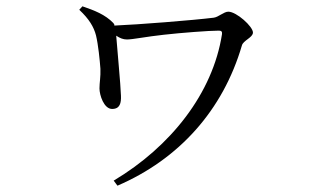

<svg xmlns="http://www.w3.org/2000/svg" viewBox="-20 -537 1040 608"><path d="M241 -517 231 -506C262 -477 277 -452 284 -425C291 -396 296 -347 298 -319C299 -293 295 -276 295 -257C295 -236 309 -192 335 -192C360 -192 364 -211 363 -234C362 -270 351 -382 348 -424C360 -416 370 -412 382 -412C401 -412 443 -421 499 -427C552 -433 642 -440 673 -440C681 -440 684 -437 683 -429C654 -242 521 -73 340 35L352 51C547 -33 686 -188 746 -393C750 -409 781 -418 781 -434C781 -453 729 -500 703 -500C689 -500 672 -483 657 -481C593 -473 416 -459 342 -456C343 -459 341 -461 339 -464C313 -491 279 -504 241 -517Z"/></svg>

Font: Source Han Serif KR
Style: Regular
Weight: 400
Designer: Ryoko NISHIZUKA 西塚涼子 (kana & ideographs); Frank Grießhammer (Latin, Greek & Cyrillic); Wenlong ZHANG 张文龙 (bopomofo); San
Foundry: Adobe
Version: Version 2.001;hotconv 1.1.0;makeotfexe 2.6.0